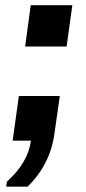

<svg xmlns="http://www.w3.org/2000/svg" viewBox="-20 -530 322 722"><path d="M3.5 172 6 153Q46.5 116.5 68.5 78.5Q90.5 40.5 96.5 -1H27.5L51 -169H205L184.5 -26.5Q177 30.5 151.2 81Q125.5 131.5 83.5 172ZM74.5 -355 95.5 -510.5H252L230.5 -355Z"/></svg>

Font: Chivo Medium
Style: Italic
Weight: 500
Italic angle: -8.05°
Designer: Hector Gatti
Foundry: Omnibus-Type
Version: Version 2.002